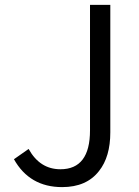

<svg xmlns="http://www.w3.org/2000/svg" viewBox="-20 -752 570 785"><path d="M37 -101 97 -143Q143 -60 227 -60Q348 -60 348 -219V-732H431V-211Q431 -111 385 -53Q334 13 234 13Q101 13 37 -101Z"/></svg>

Font: KaiGen Gothic SC Normal
Style: Regular
Weight: 300
Designer: Ryoko NISHIZUKA Ë•øÂ°öÊ∂ºÂ≠ê (kana & ideographs); Paul D. Hunt (Latin, Greek & Cyrillic); Wenlong ZHANG Âº†ÊñáÈæô (bopom
Version: Version 1.001 October 10, 2014